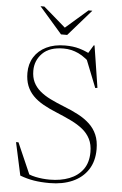

<svg xmlns="http://www.w3.org/2000/svg" viewBox="-60 -926 623 978"><g transform="rotate(5 252.0 -437.0)"><path d="M385.5 -660 368 -664.5 394.5 -708.5H398.5L432 -494.5L421 -492.5L358.5 -650L401.5 -599Q356 -645 319.5 -662Q283 -679 243.5 -679Q171.5 -679 135.2 -642.2Q99 -605.5 99 -553.5Q99 -519.5 111 -494.8Q123 -470 145.5 -450.8Q168 -431.5 200 -415.8Q232 -400 271.5 -384.5Q311.5 -369 345 -351.2Q378.5 -333.5 403.2 -310.5Q428 -287.5 441.5 -256.2Q455 -225 455 -182.5Q455 -120.5 426.8 -77.5Q398.5 -34.5 348 -12.2Q297.5 10 231 10Q186 10 150.8 4.2Q115.5 -1.5 79.5 -15L43 -183H55.5L132.5 -7L91 -41.5Q122.5 -22 158 -14.8Q193.5 -7.5 230.5 -7.5Q286 -7.5 330 -24.5Q374 -41.5 399.5 -76.5Q425 -111.5 425 -165.5Q425 -204 411 -231.8Q397 -259.5 371.8 -280Q346.5 -300.5 312.5 -317Q278.5 -333.5 238.5 -350Q198.5 -366 167 -383.8Q135.5 -401.5 114 -423.5Q92.5 -445.5 81.2 -474Q70 -502.5 70 -539.5Q70 -585.5 91.8 -620.5Q113.5 -655.5 153.8 -675.2Q194 -695 250 -695Q290.5 -695 321.8 -686Q353 -677 385.5 -660ZM250 -776.5H229.5L352.5 -883.5H372L255 -749.5H223.5L107 -883.5H126.5Z"/></g></svg>

Font: Newsreader 36pt ExtraLight
Style: Regular
Weight: 250
Designer: Hugues Gentile
Foundry: Production Type
Version: Version 1.003